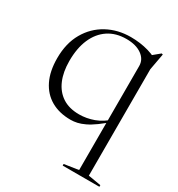

<svg xmlns="http://www.w3.org/2000/svg" viewBox="-175 -624 897 967"><g transform="rotate(30 273.5 -140.0)"><path d="M99 -244Q99 -180.5 119 -133.5Q139 -86.5 178 -60.8Q217 -35 275.5 -35Q318 -35 360 -50.2Q402 -65.5 445 -104.5L450 -95.5Q413 -62 384.2 -41.2Q355.5 -20.5 332.2 -9.5Q309 1.5 289.5 5.8Q270 10 252 10Q186 10 138.2 -17.5Q90.5 -45 64.8 -97.5Q39 -150 39 -225.5Q39 -312.5 74.8 -374.5Q110.5 -436.5 171.5 -469.8Q232.5 -503 308 -503Q335 -503 361.2 -499.5Q387.5 -496 412.5 -488.8Q437.5 -481.5 459 -470.5L417.5 -455L483 -509L490.5 -507L473 -411.5V207.5L547 220V229.5H333.5V220L416.5 207.5V-397.5Q416.5 -435.5 383 -459.5Q349.5 -483.5 293.5 -483.5Q232.5 -483.5 189 -454.5Q145.5 -425.5 122.2 -372Q99 -318.5 99 -244Z"/></g></svg>

Font: Newsreader 60pt Light
Style: Regular
Weight: 300
Designer: Hugues Gentile
Foundry: Production Type
Version: Version 1.003